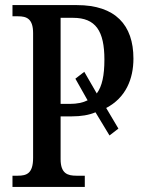

<svg xmlns="http://www.w3.org/2000/svg" viewBox="-20 -734 571 754"><path d="M29 0H313V-44H280C246 -44 218 -52 218 -109V-277H262C298 -277 329 -282 355 -293L410 -202L445 -229L397 -310C474 -350 504 -424 504 -504C504 -636 433 -714 282 -714H29V-670H51C84 -670 110 -661 110 -604V-114C110 -53 85 -44 50 -44H29ZM254 -326H218V-664H267C356 -664 390 -612 390 -500C390 -438 381 -395 360 -367L311 -452L276 -425L324 -340C306 -331 283 -326 254 -326Z"/></svg>

Font: Noto Serif Condensed Medium
Style: Regular
Weight: 500
Width: 3
Designer: Monotype Design Team
Foundry: Monotype Imaging Inc.
Version: Version 2.015